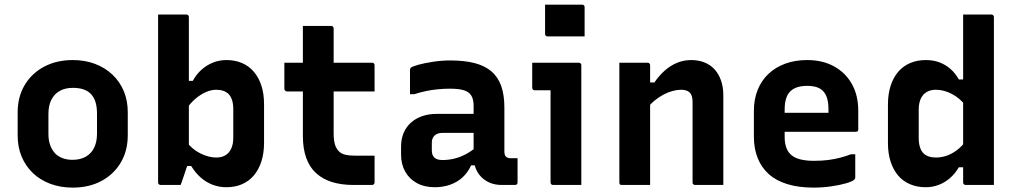

<svg xmlns="http://www.w3.org/2000/svg" viewBox="-20 -814 4470 845"><path d="M300 -549.7Q354.1 -549.7 398.3 -532.9Q442.5 -516.1 474.9 -485.5Q507.2 -455 524.8 -413.1Q542.3 -371.3 542.3 -320.3V-219Q542.3 -150.7 511.6 -98.7Q480.9 -46.7 426.4 -17.5Q371.8 11.7 300 11.7Q245.9 11.7 201.3 -5.1Q156.6 -21.9 124.7 -52.4Q92.8 -83 75.2 -124.8Q57.7 -166.7 57.7 -217.6V-319Q57.7 -387.4 88.4 -439.3Q119.1 -491.2 174.1 -520.5Q229 -549.7 300 -549.7ZM301.3 -427.4Q266.5 -427.4 242.5 -413.7Q218.5 -400 205.8 -374.4Q193.1 -348.8 193.1 -313V-224.6Q193.1 -197 200.9 -175.3Q208.7 -153.7 223 -138.5Q236.2 -125.2 255.6 -117.9Q275.1 -110.6 298.7 -110.6Q333.5 -110.6 357.5 -124.4Q381.6 -138.2 394.3 -163.9Q406.9 -189.6 406.9 -224.9V-313.3Q406.9 -343.8 400.1 -365.5Q393.2 -387.1 378.9 -401.5Q365.7 -414.6 346.2 -421Q326.8 -427.4 301.3 -427.4Z M774.9 0Q764.8 0 748 0Q731.3 0 714.1 0Q697 0 686.8 0Q683.8 0 681.3 -1.5Q678.8 -3 677.3 -5Q675.8 -7 675.8 -11Q675.8 -85.9 675.8 -160.7Q675.8 -235.5 675.8 -310.4Q675.8 -385.2 675.8 -460Q675.8 -534.8 675.8 -609.7Q675.8 -645.1 675.8 -680Q675.8 -714.9 675.8 -750Q691.9 -750 707.2 -750Q722.4 -750 738 -750Q753.6 -750 768.9 -750Q784.1 -750 800.2 -750Q804.2 -750 806.2 -748.5Q808.2 -747 809.7 -745Q811.2 -743 811.2 -739Q811.2 -658.7 811.2 -579.7Q811.2 -500.7 811.2 -422.5Q811.2 -344.2 811.2 -265.2Q811.2 -186.2 811.2 -105.9Q811.2 -105.9 807.6 -94.8Q804 -83.8 798.5 -68.4Q793.1 -53 788.1 -37Q783.2 -21.1 779 -10.6Q774.9 0 774.9 0ZM780 -83.4 796.2 -194.5Q825.6 -156.6 862.3 -138.6Q899.1 -120.7 931.4 -120.7Q955.7 -120.7 972.2 -130.7Q988.8 -140.7 997.7 -160.3Q1006.7 -179.9 1006.7 -208.1V-333Q1006.7 -356.6 1001.3 -373.4Q995.9 -390.2 986.2 -399.9Q976.7 -409.4 962.8 -414.2Q948.9 -419 931.4 -419Q910.1 -419 886.6 -408.9Q863 -398.8 840.7 -379.8Q818.4 -360.9 799.6 -333.8V-458.2H828.4Q844.4 -487.4 867.2 -507.5Q890 -527.7 917.5 -538.7Q945.1 -549.7 976.3 -549.7Q1014.4 -549.7 1045 -536.6Q1075.5 -523.5 1097 -498.4Q1118.5 -473.4 1130.3 -437.4Q1142.1 -401.4 1142.1 -355.4V-185.8Q1142.1 -139.5 1130.3 -103.2Q1118.5 -66.9 1096.9 -41.6Q1075.3 -16.3 1044.7 -3.1Q1014.2 10 975.7 10Q944.8 10 916.1 -0.8Q887.4 -11.6 863.7 -32.4Q840 -53.3 821.4 -83.4Z M1231.5 -538H1617.3Q1622.5 -538 1625.5 -535Q1628.5 -532 1628.5 -527Q1628.5 -506.4 1628.5 -488.1Q1628.5 -469.7 1628.5 -450.9Q1628.5 -432.2 1628.5 -411.5H1242.9Q1240.8 -411.5 1238.7 -412.5Q1236.6 -413.5 1235 -415Q1233.5 -416.5 1232.5 -418.5Q1231.5 -420.5 1231.5 -422.5Q1231.5 -443.2 1231.5 -461.9Q1231.5 -480.7 1231.5 -499.1Q1231.5 -517.4 1231.5 -538ZM1628.5 -129Q1628.5 -99.5 1628.5 -70Q1628.5 -40.5 1628.5 -11Q1628.5 -6.7 1625.6 -3.4Q1622.7 0 1617.5 0Q1607.7 0 1597.3 0Q1586.8 0 1576.4 0Q1566 0 1555.8 0Q1545.7 0 1534.9 0Q1483 0 1441.9 -12.6Q1400.7 -25.3 1371.8 -51.3Q1342.9 -77.2 1328 -118.3Q1313 -159.3 1313 -215.5Q1313 -263.6 1313 -311.7Q1313 -359.8 1313 -408Q1313 -456.1 1313 -503.9Q1313 -551.8 1313 -600.1Q1313 -625.7 1313 -650.2Q1313 -674.7 1313 -700Q1344.4 -700 1375.7 -700Q1406.9 -700 1437.4 -700Q1440.4 -700 1442.9 -698.5Q1445.4 -697 1446.9 -694.5Q1448.4 -692 1448.4 -689Q1448.4 -631 1448.4 -573.4Q1448.4 -515.8 1448.4 -457.8Q1448.4 -399.8 1448.4 -342.2Q1448.4 -284.6 1448.4 -226.6Q1448.4 -196.5 1454.2 -177.8Q1460 -159 1472.3 -147.3Q1483.2 -137 1499.6 -133Q1516 -129 1539.7 -129Q1553.1 -129 1565.8 -129Q1578.4 -129 1591.3 -129Q1604.1 -129 1617 -129Z M2199.8 -340.5Q2199.8 -316.3 2199.8 -292.5Q2199.8 -268.6 2199.8 -244.2Q2199.8 -219.8 2199.8 -195.5Q2199.8 -171.2 2199.8 -147.8Q2199.8 -139.9 2201.5 -134Q2203.2 -128 2206.8 -124.5Q2210.2 -121 2215.4 -119.4Q2220.5 -117.7 2228.3 -117.7Q2231.1 -117.7 2233.6 -117.7Q2236.1 -117.7 2239 -117.7H2257.8Q2257.8 -90.8 2257.8 -64.4Q2257.8 -37.9 2257.8 -11Q2257.8 -5.9 2254.8 -2.9Q2251.8 0 2246.8 0Q2241.8 0 2222.3 0Q2202.8 0 2187.8 0Q2160.2 0 2138 -8.8Q2115.8 -17.7 2098.9 -34.3Q2081.9 -50.9 2073.2 -74.1Q2064.4 -97.3 2064.4 -126Q2064.4 -157.2 2064.4 -189.1Q2064.4 -221 2064.4 -252.2Q2064.4 -269 2064.4 -284.7Q2064.4 -300.3 2064.4 -316.3Q2064.4 -332.3 2064.4 -348.3Q2064.4 -377.1 2054 -393.6Q2043.6 -410.1 2021.3 -416.9Q1998.9 -423.7 1960.9 -423.7Q1932.7 -423.7 1906.1 -421Q1879.5 -418.4 1854.4 -413.1Q1829.4 -407.8 1803.2 -399.4H1784.4Q1784.4 -425.6 1784.4 -452.9Q1784.4 -480.3 1784.4 -505.7Q1784.4 -509.5 1785.4 -511.9Q1786.4 -514.4 1787.4 -515.4Q1793.2 -521.2 1820.7 -528.9Q1848.1 -536.5 1885.9 -542.2Q1923.8 -548 1960.9 -548Q2023.8 -548 2068.8 -536.3Q2113.8 -524.7 2142.8 -499.8Q2171.8 -475 2185.8 -435.6Q2199.8 -396.2 2199.8 -340.5ZM1880.5 -151.6Q1880.5 -131.3 1891.8 -120.5Q1903.1 -109.7 1926.9 -109.7Q1954.2 -109.7 1980.2 -116.1Q2006.1 -122.5 2031.5 -136.1Q2056.8 -149.7 2082.5 -172V-86.4H2053.4Q2039.5 -55.6 2016.5 -34.1Q1993.5 -12.7 1962 -1.4Q1930.6 10 1893.6 10Q1848 10 1814.7 -8.2Q1781.4 -26.4 1763.3 -58.8Q1745.1 -91.1 1745.1 -133.6V-169.2Q1745.1 -201.5 1756 -228Q1767 -254.4 1787.5 -273.2Q1808 -292.1 1837 -302.5Q1866 -312.8 1902.1 -312.8Q1937 -312.8 1970.3 -312.8Q2003.5 -312.8 2034 -312.8Q2064.6 -312.8 2092.3 -312.8Q2101.2 -312.8 2105.5 -297Q2109.9 -281.2 2110.9 -261.7Q2111.9 -242.2 2111.9 -229.1Q2080.1 -229.1 2050 -229.1Q2019.9 -229.1 1989.4 -229.1Q1958.9 -229.1 1926.9 -229.1Q1915.1 -229.1 1906.6 -226Q1898 -222.9 1891.7 -216.6Q1886.5 -211.4 1883.5 -203.8Q1880.5 -196.2 1880.5 -187Z M2403 -11Q2403 -38.4 2403 -78.9Q2403 -119.4 2403 -166.4Q2403 -213.4 2403 -260.4Q2403 -307.4 2403 -348.4Q2403 -389.3 2403 -416.7H2395.8Q2390 -416.7 2382.4 -416.7Q2374.8 -416.7 2366.3 -416.7Q2357.8 -416.7 2349.3 -416.7Q2340.9 -416.7 2333.3 -416.7Q2328.5 -416.7 2325.4 -419.7Q2322.3 -422.8 2322.3 -427.7Q2322.3 -454.6 2322.3 -482.8Q2322.3 -511 2322.3 -538Q2339.2 -538 2360.7 -538Q2382.3 -538 2406.4 -538Q2430.5 -538 2453.2 -538Q2476 -538 2495.4 -538Q2514.8 -538 2527.4 -538Q2531.3 -538 2533.3 -536.5Q2535.4 -535 2536.9 -532.9Q2538.4 -530.8 2538.4 -527Q2538.4 -479.8 2538.4 -424.6Q2538.4 -369.4 2538.4 -312.1Q2538.4 -254.8 2538.4 -200Q2538.4 -145.3 2538.4 -97.2Q2538.4 -81.5 2538.4 -65.3Q2538.4 -49.1 2538.4 -32.9Q2538.4 -16.7 2538.4 0Q2505.4 0 2476.7 0Q2447.9 0 2414 0Q2409.2 0 2406.1 -3.1Q2403 -6.1 2403 -11ZM2378.9 -793.6Q2398.2 -793.6 2418.6 -793.6Q2439.1 -793.6 2460.4 -793.6Q2481.7 -793.6 2502.2 -793.6Q2522.6 -793.6 2541.9 -793.6Q2546.9 -793.6 2549.9 -790.6Q2552.9 -787.6 2552.9 -782.6V-653.8Q2533.6 -653.8 2513.2 -653.8Q2492.7 -653.8 2471.4 -653.8Q2450.1 -653.8 2429.6 -653.8Q2409.2 -653.8 2389.9 -653.8Q2384.9 -653.8 2381.9 -656.8Q2378.9 -659.8 2378.9 -664.8Z M3163.4 0Q3130.4 0 3101.7 0Q3072.9 0 3039 0Q3036 0 3033.5 -1.4Q3031 -2.9 3029.5 -4.8Q3028 -6.8 3028 -10.6Q3028 -70.4 3028 -129.7Q3028 -188.9 3028 -248.1Q3028 -307.3 3028 -365.9Q3028 -393.5 3016 -406.2Q3003.9 -419 2977.7 -419Q2960.5 -419 2940.4 -413.7Q2920.3 -408.4 2899.7 -397.5Q2879.2 -386.6 2860.1 -370.8Q2841 -355 2824.8 -333.1V-451.2H2860.1Q2880.1 -480.5 2904.7 -502.6Q2929.3 -524.7 2958.8 -537.2Q2988.3 -549.7 3021.9 -549.7Q3054.3 -549.7 3080.7 -539.1Q3107.2 -528.5 3125.4 -508.1Q3143.7 -487.7 3153.6 -458.7Q3163.4 -429.8 3163.4 -393.9Q3163.4 -345.9 3163.4 -297Q3163.4 -248.1 3163.4 -198.9Q3163.4 -149.7 3163.4 -100Q3163.4 -74.8 3163.4 -49.9Q3163.4 -25.1 3163.4 0ZM2841.2 0Q2819 0 2799.3 0Q2779.5 0 2759.2 0Q2738.8 0 2716.8 0Q2713.8 0 2711.8 -0.5Q2709.8 -1 2708.3 -2.6Q2706.8 -4.1 2706.3 -6.2Q2705.8 -8.3 2705.8 -11.4Q2705.8 -65 2705.8 -118.7Q2705.8 -172.4 2705.8 -225.5Q2705.8 -278.7 2705.8 -332.3Q2705.8 -386 2705.8 -439.7Q2705.8 -468 2705.8 -493.1Q2705.8 -518.3 2705.8 -538Q2730.8 -538 2751.4 -538Q2772 -538 2791.3 -538Q2810.6 -538 2830.2 -538Q2834.2 -538 2836.2 -536.4Q2838.2 -534.9 2839.7 -532.8Q2841.2 -530.8 2841.2 -526.7Q2841.2 -439.8 2841.2 -351.8Q2841.2 -263.9 2841.2 -175.9Q2841.2 -88 2841.2 0Z M3532.1 -549.7Q3600.4 -549.7 3650.9 -521.8Q3701.3 -494 3729.3 -444.1Q3757.2 -394.3 3757.2 -327.1V-244.1Q3757.2 -241.1 3756.1 -238.6Q3755.1 -236.1 3752.6 -235.1Q3750.2 -234 3747.1 -234H3517.1Q3500.3 -234 3482.6 -234Q3464.9 -234 3448 -234H3406.8L3403.6 -317.7H3626.1Q3626.1 -322 3626.1 -325.1Q3626.1 -328.2 3626.1 -332.5Q3626.1 -361.1 3620.2 -381.3Q3614.2 -401.5 3601.5 -414.1Q3590 -425.6 3573 -430.8Q3556 -436.1 3532.1 -436.1Q3482.3 -436.1 3457.8 -411.7Q3433.3 -387.3 3433.3 -331.7V-210.3Q3433.3 -193.5 3436.2 -179.9Q3439 -166.2 3444.3 -155.3Q3449.5 -144.4 3457.5 -136.4Q3473.8 -120.1 3500.2 -113.1Q3526.6 -106.2 3561.6 -106.2Q3597.6 -106.2 3625.5 -109.9Q3653.4 -113.6 3678 -120Q3702.6 -126.4 3725.1 -135.1H3744Q3744 -109.4 3744 -83.6Q3744 -57.7 3744 -31.8Q3744 -29.8 3743 -27.8Q3742.1 -25.8 3740.1 -23.8Q3731.8 -15.5 3704 -7.4Q3676.2 0.7 3638 6.2Q3599.7 11.7 3560.6 11.7Q3494.9 11.7 3445.1 -3.6Q3395.3 -18.9 3363.1 -48.1Q3330.8 -77.3 3314.4 -118.7Q3297.9 -160.1 3297.9 -211.7V-326.2Q3297.9 -376.8 3314.3 -417.9Q3330.7 -459 3361.7 -488.6Q3392.8 -518.1 3436.1 -533.9Q3479.3 -549.7 3532.1 -549.7Z M4054.3 -549.7Q4088.7 -549.7 4115.7 -539.2Q4142.6 -528.7 4163.8 -509.9Q4184.9 -491.1 4199.9 -464.3H4233.8V-344.9Q4204.4 -382.4 4169 -400.7Q4133.6 -419 4098.6 -419Q4075.2 -419 4058.2 -409Q4041.2 -398.9 4032.3 -379.4Q4023.3 -359.9 4023.3 -331.5V-206.7Q4023.3 -183 4028.8 -166.3Q4034.2 -149.5 4043.8 -139.7Q4053.3 -130.3 4067.2 -125.5Q4081.2 -120.7 4098.6 -120.7Q4121.6 -120.7 4144.7 -128.2Q4167.8 -135.7 4190.6 -152.6Q4213.5 -169.5 4233.8 -197.3V-78H4199.9Q4184.2 -50.6 4161.7 -30.9Q4139.2 -11.1 4112 -0.6Q4084.9 10 4053.7 10Q4016.4 10 3985.5 -3.1Q3954.5 -16.1 3933 -41.2Q3911.5 -66.3 3899.7 -102.3Q3887.9 -138.3 3887.9 -184.3V-353.9Q3887.9 -400.2 3899.7 -436.5Q3911.5 -472.8 3933.1 -498.1Q3954.7 -523.4 3985.7 -536.5Q4016.7 -549.7 4054.3 -549.7ZM4343.2 -750Q4347.2 -750 4349.2 -748.5Q4351.2 -747 4352.7 -745Q4354.2 -743 4354.2 -739Q4354.2 -665 4354.2 -589.5Q4354.2 -514.1 4354.2 -438.7Q4354.2 -363.4 4354.2 -289.2Q4354.2 -215 4354.2 -141.8Q4354.2 -105.4 4354.2 -70.1Q4354.2 -34.8 4354.2 0Q4338.9 0 4323.2 0Q4307.6 0 4292 0Q4276.4 0 4260.7 0Q4245 0 4229.8 0Q4226.8 0 4224.3 -1.5Q4221.8 -3 4220.3 -5Q4218.8 -7 4218.8 -11Q4218.8 -91 4218.8 -171Q4218.8 -251 4218.8 -330.5Q4218.8 -410 4218.8 -490Q4218.8 -570 4218.8 -650Q4218.8 -674.9 4218.8 -699.9Q4218.8 -724.9 4218.8 -750Q4234 -750 4249.7 -750Q4265.4 -750 4281 -750Q4296.6 -750 4312.2 -750Q4327.9 -750 4343.2 -750Z"/></svg>

Font: Recursive Sans Linear Light
Style: Regular
Weight: 300
Version: Version 1.085